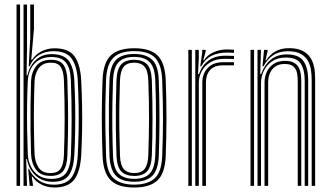

<svg xmlns="http://www.w3.org/2000/svg" viewBox="-20 -820 1460 847"><path d="M53 0V-800H68.5V0ZM83.8 0V-800H99.2V-606.2L97.2 -487.8H100.8Q111.8 -532.8 140.1 -557.4Q168.5 -582 209.5 -581.2Q262.2 -580.5 283.5 -551.6Q304.8 -522.8 307.8 -466.5Q310.8 -408.5 311.6 -353.2Q312.5 -298 311.6 -243.9Q310.8 -189.8 307.8 -134.8Q304.5 -76.5 283.8 -47.2Q263 -18 213.5 -18Q166.8 -18 136.5 -46Q106.2 -74 99 -118.5L95.5 -118.2L99.2 0ZM206.5 -30.8Q252.2 -30.8 271.2 -56.5Q290.2 -82.2 292.8 -136Q295.8 -215.8 296 -294.1Q296.2 -372.5 292.5 -467.8Q290.2 -520.5 270.4 -544.5Q250.5 -568.5 207.2 -568.5Q174.2 -568.5 151.5 -554.6Q128.8 -540.8 116.5 -516.9Q104.2 -493 102.5 -463.5Q100.2 -410.2 99.5 -357.9Q98.8 -305.5 99.6 -251.6Q100.5 -197.8 102.5 -140Q103.8 -111.8 115.6 -86.8Q127.5 -61.8 150.1 -46.2Q172.8 -30.8 206.5 -30.8ZM202.8 -44Q158.8 -44 138.8 -71.6Q118.8 -99.2 117 -140Q115.2 -191.2 114.6 -245.4Q114 -299.5 114.6 -354.5Q115.2 -409.5 117 -462.8Q118.8 -501.5 140 -528.9Q161.2 -556.2 205 -556.2Q245.2 -556.2 260.5 -533.2Q275.8 -510.2 277.2 -466.2Q279.2 -408.5 280 -354.6Q280.8 -300.8 280.1 -247Q279.5 -193.2 277.2 -135.2Q275.8 -88.2 259 -66.1Q242.2 -44 202.8 -44ZM202.5 -56.5Q234.8 -56.5 247.6 -76.1Q260.5 -95.8 262 -135.2Q265 -217.8 265.2 -294.9Q265.5 -372 262 -466Q260.5 -505 248.2 -524.2Q236 -543.5 204.8 -543.5Q169 -543.5 151.5 -519.9Q134 -496.2 132.5 -462.5Q130.5 -409.5 129.8 -355.4Q129 -301.2 129.8 -247.1Q130.5 -193 132.5 -140Q134 -106.5 149.8 -81.5Q165.5 -56.5 202.5 -56.5ZM220.5 7.2Q189.5 7.2 163.8 -5.4Q138 -18 123 -40.5H119.8L125.2 -6.8L125.5 0H110.8L104.5 -75.5H108Q120.8 -45 150 -25.1Q179.2 -5.2 217.2 -5.2Q272.8 -5.2 296 -37.8Q319.2 -70.2 323 -135Q325.8 -189.5 326.8 -242.9Q327.8 -296.2 326.9 -351.5Q326 -406.8 323 -466.8Q319.5 -528 296.5 -561.1Q273.5 -594.2 215.2 -594.2Q180.2 -594.2 152.5 -577.6Q124.8 -561 110.8 -527.8H106.8L113.5 -652.2V-800H129.8V-692.5L117.8 -556.2H121.5Q137.8 -581.5 164.4 -594.2Q191 -607 220.5 -607Q282.5 -607 308.4 -571.9Q334.2 -536.8 338.2 -466.2Q341.2 -407.5 342.1 -351.5Q343 -295.5 342.1 -241.5Q341.2 -187.5 338.2 -134.8Q333.8 -61 306.8 -26.9Q279.8 7.2 220.5 7.2Z M572 7.2Q500.2 7.2 467.9 -25.4Q435.5 -58 432.5 -131.2Q430.2 -191.8 429.5 -247.4Q428.8 -303 429.5 -357.8Q430.2 -412.5 432.5 -469.8Q436 -545.2 469.6 -576.2Q503.2 -607.2 572 -607.2Q644 -607.2 675.9 -574.5Q707.8 -541.8 711 -468.8Q714.5 -377.8 714.4 -296.8Q714.2 -215.8 711 -130.5Q707.8 -54.8 674.1 -23.8Q640.5 7.2 572 7.2ZM572 -5.5Q631.8 -5.5 662.1 -33.2Q692.5 -61 695.5 -130.8Q699 -215.8 699 -295.2Q699 -374.8 695.5 -468Q693 -533.2 665.2 -563.9Q637.5 -594.5 572 -594.5Q509 -594.5 479.8 -565.1Q450.5 -535.8 447.8 -467Q445.8 -416.2 445 -362.8Q444.2 -309.2 445 -251.6Q445.8 -194 448 -130.8Q450.8 -60.2 481.8 -32.9Q512.8 -5.5 572 -5.5ZM572 -18.2Q517.2 -18.2 491.5 -44.8Q465.8 -71.2 463 -133.8Q461.2 -185.8 460.5 -241.4Q459.8 -297 460.4 -353.9Q461 -410.8 463 -466.5Q465.8 -529.2 491.5 -555.5Q517.2 -581.8 572 -581.8Q624 -581.8 650.9 -556.8Q677.8 -531.8 680.2 -468.8Q682.5 -410 683.1 -354.5Q683.8 -299 683.1 -244.2Q682.5 -189.5 680.5 -133.8Q678 -70.5 652 -44.4Q626 -18.2 572 -18.2ZM572 -31Q618 -31 640.4 -54.2Q662.8 -77.5 665 -134.2Q667.8 -205.8 668.1 -290Q668.5 -374.2 665 -465.8Q662.8 -523.2 640 -546.1Q617.2 -569 572 -569Q525.8 -569 503.4 -545.8Q481 -522.5 478.5 -466Q476.8 -418 475.9 -364.5Q475 -311 475.6 -253.1Q476.2 -195.2 478.5 -133.8Q480.8 -76 504 -53.5Q527.2 -31 572 -31ZM572 -43.8Q535 -43.8 515.4 -63.5Q495.8 -83.2 493.8 -134.5Q491.8 -191 491.1 -245.5Q490.5 -300 491.1 -354.5Q491.8 -409 493.8 -465Q495.8 -514.2 514.2 -535.2Q532.8 -556.2 572 -556.2Q608.8 -556.2 628.2 -536.6Q647.8 -517 649.8 -465.5Q652.8 -381.8 652.8 -297.9Q652.8 -214 649.8 -134.8Q647.8 -85 629 -64.4Q610.2 -43.8 572 -43.8ZM572 -56.5Q603.8 -56.5 618.2 -75.1Q632.8 -93.8 634.2 -135.5Q637 -210.2 637.4 -291.4Q637.8 -372.5 634.2 -465Q632.8 -508.5 617.4 -526Q602 -543.5 572 -543.5Q539.8 -543.5 525.2 -524.8Q510.8 -506 509.2 -464.2Q507.2 -409.8 506.5 -357.1Q505.8 -304.5 506.5 -250.1Q507.2 -195.8 509.2 -134.8Q510.8 -91 526.5 -73.8Q542.2 -56.5 572 -56.5Z M841.5 0V-600H856.8L857 -563L853.5 -493.2H857.5Q871.8 -532.8 900.8 -553.5Q929.8 -574.2 972.8 -574.2Q983.5 -574.2 994.6 -573.9Q1005.8 -573.5 1012.2 -573.2V-559.5Q1005.2 -560 993.4 -560.2Q981.5 -560.5 970.2 -560.5Q932 -560.5 906.8 -544.6Q881.5 -528.8 869.2 -504.5Q857 -480.2 857 -454.8V0ZM810.8 0V-600H826.2V0ZM872.5 0V-456Q872.5 -494.2 896.1 -519.9Q919.8 -545.5 964 -545.5Q976.2 -545.5 988.6 -545.5Q1001 -545.5 1012.2 -545.5V-531.8Q1001 -532 988.4 -531.9Q975.8 -531.8 964 -531.8Q924.8 -531.8 906.6 -510.8Q888.5 -489.8 888.5 -457.2V0ZM863.5 -527.8 872 -587V-600H887.5L887.8 -595.8L876.8 -554H879.8Q894.2 -577 921.8 -589.4Q949.2 -601.8 979 -601.8Q986 -601.8 994.4 -601.5Q1002.8 -601.2 1012.2 -600.5V-586.8Q1004 -587.5 996 -587.8Q988 -588 980 -588Q942.2 -588 913.6 -573.9Q885 -559.8 868 -527.8Z M1355 0V-466.8Q1355 -486.2 1352.2 -508.4Q1349.5 -530.5 1339.4 -549.9Q1329.2 -569.2 1308 -581.6Q1286.8 -594 1250 -594Q1212.5 -594 1186 -576.9Q1159.5 -559.8 1142.5 -527.8H1138L1144.8 -600H1160.2L1160.5 -593.5L1151.2 -554H1154.2Q1170.8 -579.5 1195.5 -593.5Q1220.2 -607.5 1254.2 -607.5Q1288.5 -607.5 1310.2 -597.8Q1332 -588 1344.4 -572.1Q1356.8 -556.2 1362.2 -537.6Q1367.8 -519 1369 -501.1Q1370.2 -483.2 1370.2 -469.2V0ZM1085.2 0V-600H1100.8V0ZM1147 0V-456Q1147 -481.2 1156.9 -502.9Q1166.8 -524.5 1187 -538Q1207.2 -551.5 1237.5 -551.5Q1262.5 -551.5 1276.9 -543.2Q1291.2 -535 1298.1 -521.6Q1305 -508.2 1307 -492.5Q1309 -476.8 1309 -461.5V0H1293.5V-460.8Q1293.5 -477.5 1290.8 -495.4Q1288 -513.2 1275.8 -525.5Q1263.5 -537.8 1235.5 -537.8Q1211 -537.8 1194.9 -526.8Q1178.8 -515.8 1170.9 -497.5Q1163 -479.2 1163 -457.2V0ZM1116 0V-600H1131.2L1128 -493.2H1132Q1145.8 -532.8 1174.4 -556.5Q1203 -580.2 1246 -580Q1298 -579.8 1318.8 -550.5Q1339.5 -521.2 1339.5 -465.8V0H1324.2V-464Q1324.2 -511.8 1307 -539Q1289.8 -566.2 1240.8 -566.2Q1204.2 -566.2 1179.9 -549.4Q1155.5 -532.5 1143.5 -506.9Q1131.5 -481.2 1131.5 -454.8V0Z"/></svg>

Font: Big Shoulders Inline Display Thin Medium
Style: Regular
Weight: 500
Version: Version 2.002